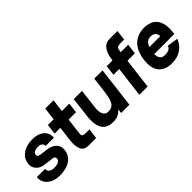

<svg xmlns="http://www.w3.org/2000/svg" viewBox="64 -1453 2217 2217"><g transform="rotate(-45 1172.0 -344.5)"><path d="M231 11Q162 11 114.5 -13Q67 -37 44 -77Q21 -117 27 -165H162Q158 -131 183.5 -114.5Q209 -98 245 -98Q302 -98 321.5 -114.5Q341 -131 343 -149Q348 -184 306 -190Q292 -191 265 -194Q238 -197 211 -201Q184 -205 170 -207Q118 -219 88.5 -257.5Q59 -296 65 -346Q72 -401 105 -437.5Q138 -474 188 -492.5Q238 -511 298 -511Q362 -511 406.5 -489.5Q451 -468 472 -431Q493 -394 488 -347H353Q356 -374 335.5 -389Q315 -404 286 -404Q255 -404 229 -394Q203 -384 200 -356Q198 -345 205 -334Q212 -323 244 -319Q250 -318 268 -315.5Q286 -313 308.5 -310.5Q331 -308 348 -305Q414 -294 448.5 -255Q483 -216 476 -158Q469 -101 436 -63.5Q403 -26 350 -7.5Q297 11 231 11Z M542 -500H636L656 -656H791L771 -500H892L877 -375H756L733 -186Q730 -166 731.5 -152.5Q733 -139 744.5 -132Q756 -125 786 -125H846L831 0H705Q637 0 612.5 -51Q588 -102 599 -195L621 -375H527Z M1070 -252Q1063 -195 1081.5 -155Q1100 -115 1146 -115Q1211 -115 1237.5 -161Q1264 -207 1276 -303L1300 -500H1435L1374 0H1239L1245 -53Q1219 -23 1184 -6.5Q1149 10 1103 10Q1044 10 1007.5 -11.5Q971 -33 953.5 -70Q936 -107 932.5 -153.5Q929 -200 935 -250L965 -500H1100Z M1503 -500H1597L1598 -505Q1609 -598 1646.5 -649Q1684 -700 1752 -700H1878L1863 -575H1803Q1773 -575 1759 -568Q1745 -561 1741 -547.5Q1737 -534 1734 -514L1732 -500H1853L1838 -375H1717L1671 0H1536L1582 -375H1488Z M2171 -168 2304 -148Q2272 -69 2209 -29Q2146 11 2058 10Q1951 10 1897.5 -55.5Q1844 -121 1859 -245Q1875 -377 1944.5 -443.5Q2014 -510 2122 -510Q2165 -510 2206 -496.5Q2247 -483 2277 -449.5Q2307 -416 2319 -358Q2331 -300 2318 -211H1991Q1990 -189 1995.5 -166.5Q2001 -144 2019 -129.5Q2037 -115 2073 -115Q2115 -115 2138 -128.5Q2161 -142 2171 -168ZM2106 -385Q2063 -385 2040.5 -362Q2018 -339 2008 -308H2187Q2181 -354 2158 -369.5Q2135 -385 2106 -385Z"/></g></svg>

Font: Haskoy ExtraBold
Style: Italic
Weight: 800
Designer: Ertekin Erdin
Foundry: Ertekin Erdin
Version: Version 2.000; ttfautohint (v1.8.4.7-5d5b)